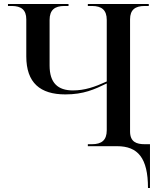

<svg xmlns="http://www.w3.org/2000/svg" viewBox="-20 -734 803 964"><path d="M723 210H733V-10H706C666 -10 633 -21 633 -74V-637C633 -685 659 -704 706 -704H727V-714H421V-704H442C490 -704 516 -684 516 -634V-325C455 -297 405 -280 346 -280C271 -280 229 -317 229 -405V-634C229 -684 255 -704 303 -704H324V-714H20V-704H39C86 -704 112 -685 112 -637V-451C112 -318 182 -260 308 -260C400 -260 454 -285 516 -315V-80C516 -30 490 -10 442 -10H421V0H568C672 0 723 59 723 210Z"/></svg>

Font: Noto Serif Display Medium
Style: Regular
Weight: 500
Designer: Monotype Design Team
Foundry: Monotype Imaging Inc.
Version: Version 2.009